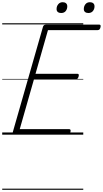

<svg xmlns="http://www.w3.org/2000/svg" viewBox="-20 -1221 933 1741"><path d="M120 0Q105 0 99 -5.5Q93 -11 96 -23L370 -979Q373 -988 379.5 -993Q386 -998 401 -998H879Q889 -998 891.5 -991.5Q894 -985 891 -973Q888 -960 882 -954Q876 -948 866 -948H415L302 -552H681Q691 -552 693.5 -546Q696 -540 693 -528Q689 -514 683 -508Q677 -502 668 -502H288L159 -50H606Q616 -50 619 -44Q622 -38 619 -25Q615 -12 609 -6Q603 0 594 0ZM534 -1103Q516 -1103 504.5 -1112Q493 -1121 493 -1139Q493 -1164 508 -1182.5Q523 -1201 549 -1201Q567 -1201 578.5 -1191.5Q590 -1182 590 -1163Q590 -1139 576 -1121Q562 -1103 534 -1103ZM781 -1103Q763 -1103 751.5 -1112Q740 -1121 740 -1139Q740 -1164 754.5 -1182.5Q769 -1201 796 -1201Q814 -1201 825.5 -1191.5Q837 -1182 837 -1163Q837 -1139 822.5 -1121Q808 -1103 781 -1103ZM0 490H735V500H0ZM0 -20H735V0H0ZM0 -505H735V-500H0ZM0 -1010H735V-1000H0Z"/></svg>

Font: Playwrite AU QLD Guides
Style: Regular
Weight: 400
Designer: Veronika Burian, José Scaglione
Foundry: TypeTogether
Version: Version 1.003